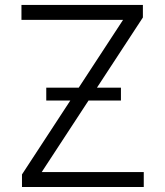

<svg xmlns="http://www.w3.org/2000/svg" viewBox="-20 -747 658 767"><path d="M67.8 0V-50.1L471.6 -667.6H65.7V-727.3H550.8V-677.2L146.7 -59.7H554.3V0ZM164.8 -345.5V-396.7H463.1V-345.5Z"/></svg>

Font: Inter Zeller Light
Style: Regular
Weight: 300
Designer: Rasmus Andersson; Joe Bland
Foundry: zeller
Version: Version 3.015;git-dec3a8cb1